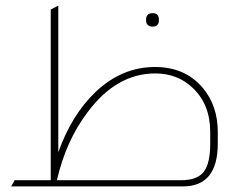

<svg xmlns="http://www.w3.org/2000/svg" viewBox="-20 -665 875 685"><path d="M188 -122Q236 -256 321 -337Q415 -426 533 -426Q640 -426 703 -352Q757 -288 757 -194V-153Q757 0 633 0H20L32 -22H161V-631L188 -645ZM730 -194Q730 -292 668 -351Q614 -403 534 -403Q395 -403 292 -264Q215 -162 183 -22H626Q683 -22 706.5 -51.5Q730 -81 730 -153ZM525 -570Q501 -570 501 -594Q501 -618 525 -618Q547 -618 547 -594Q547 -570 525 -570Z"/></svg>

Font: Tajawal ExtraLight
Style: Regular
Weight: 275
Designer: Boutros Fonts
Foundry: Created by Boutros International 2017
Version: Version 1.700